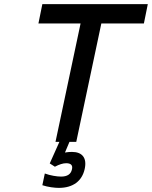

<svg xmlns="http://www.w3.org/2000/svg" viewBox="-20 -690 739 934"><path d="M699 -670H186L167 -576H372L250 0H269L222 105L247 121C268 110 286 104 302 104C325 104 335 114 330 134C325 157 308 169 277 169C257 169 225 164 198 154L186 211C213 220 246 224 266 224C335 224 379 191 392 132C404 78 380 49 330 49C319 49 306 50 296 52L318 0H351L473 -576H680Z"/></svg>

Font: LT Wave Mono Medium
Style: Italic
Weight: 500
Designer: Daniel Lyons
Version: Version 2.5 (Glyphs App)